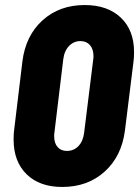

<svg xmlns="http://www.w3.org/2000/svg" viewBox="-20 -730 552 762"><path d="M34 -176Q34 -200 36 -213L69 -487Q82 -589 149 -649.5Q216 -710 316 -710Q407 -710 459.5 -660Q512 -610 512 -524Q512 -500 510 -487L476 -213Q463 -110 395.5 -49Q328 12 227 12Q137 12 85.5 -38.5Q34 -89 34 -176ZM314 -204 350 -494Q351 -499 351 -507Q351 -535 337 -551Q323 -567 299 -567Q273 -567 254 -547.5Q235 -528 231 -494L196 -204Q195 -199 195 -189Q195 -162 208.5 -146.5Q222 -131 245 -131Q273 -131 291.5 -150.5Q310 -170 314 -204Z"/></svg>

Font: Barlow Semi Condensed ExtraBold
Style: Italic
Weight: 800
Width: 4
Italic angle: -7°
Designer: Jeremy Tribby
Foundry: Tribby Type
Version: Version 1.408